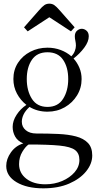

<svg xmlns="http://www.w3.org/2000/svg" viewBox="-20 -743 538 1047"><path d="M425 -312Q425 -263 400 -222.5Q375 -182 333 -158Q291 -134 239 -134Q184 -134 141 -160Q119 -140 109 -119.5Q99 -99 99 -79Q99 -51 120.5 -33Q142 -15 178 -15Q242 -15 297.5 -12.5Q353 -10 394.5 1Q436 12 459.5 36.5Q483 61 483 105Q483 150 450 191Q417 232 357.5 258Q298 284 216 284Q126 284 70 250.5Q14 217 14 162Q14 124 39.5 88Q65 52 107 39Q76 26 62.5 1.5Q49 -23 49 -51Q49 -84 70.5 -117Q92 -150 124 -171Q92 -196 72.5 -232.5Q53 -269 53 -312Q53 -362 78 -400.5Q103 -439 145.5 -461Q188 -483 239 -483Q277 -483 310.5 -470.5Q344 -458 369 -436Q382 -449 388 -465Q394 -481 394 -494Q394 -507 391 -520.5Q388 -534 388 -545Q388 -565 400 -575.5Q412 -586 426 -586Q440 -586 452 -575.5Q464 -565 464 -545Q464 -516 439.5 -483Q415 -450 381 -424Q401 -402 413 -373.5Q425 -345 425 -312ZM239 -160Q296 -160 324 -204Q352 -248 352 -312Q352 -376 324 -417Q296 -458 239 -458Q182 -458 154 -417Q126 -376 126 -312Q126 -248 154 -204Q182 -160 239 -160ZM136 45Q120 55 102 84.5Q84 114 84 152Q84 201 123.5 231.5Q163 262 227 262Q277 262 319 244Q361 226 387 196Q413 166 413 129Q413 93 389 75Q365 57 305 51Q245 45 136 45ZM249 -649 131 -572 111 -594 191 -685Q211 -708 222.5 -715.5Q234 -723 249 -723Q264 -723 275.5 -715.5Q287 -708 307 -685L387 -594L367 -572Z"/></svg>

Font: Gilda Display
Style: Regular
Weight: 400
Designer: Eduardo Rodriguez Tunni
Foundry: Eduardo Rodriguez Tunni
Version: Version 1.002; ttfautohint (v1.8.4.7-5d5b);gftools[0.9.22]